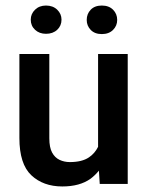

<svg xmlns="http://www.w3.org/2000/svg" viewBox="-20 -673 536 693"><path d="M293 -601Q293 -623 307.5 -638Q322 -653 347.5 -653Q373 -653 388 -638Q403 -623 403 -601Q403 -580 388 -565Q373 -550 347.5 -550Q322 -550 307.5 -565Q293 -580 293 -601ZM146 -551Q122 -551 106.5 -565.5Q91 -580 91 -602Q91 -623 106.5 -638Q122 -653 146 -653Q171 -653 186.5 -638Q202 -623 202 -602Q202 -580 186.5 -565.5Q171 -551 146 -551ZM334 -478H441V-9H340L337 -57Q323 -40 307 -28Q268 0 205 0Q136 0 93 -40.5Q50 -81 50 -175V-478H158V-174Q158 -141 168 -122.5Q178 -104 195 -96Q212 -88 232 -88Q276 -88 301 -105Q322 -119 334 -143Z"/></svg>

Font: Placeholder Sans Medium
Style: Regular
Weight: 500
Designer: The Branx Europe S.L
Version: Version 1.006;Fontself Maker 3.5.7